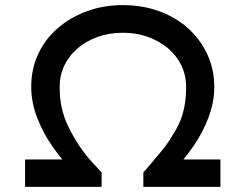

<svg xmlns="http://www.w3.org/2000/svg" viewBox="-20 -730 881 750"><path d="M78 0V-107H287L262 -65Q221 -106 184.5 -158.5Q148 -211 125 -270.5Q102 -330 102 -391Q102 -460 129 -518.5Q156 -577 205 -619.5Q254 -662 319 -686Q384 -710 460 -710Q536 -710 601 -686.5Q666 -663 714 -620Q762 -577 789.5 -518.5Q817 -460 817 -390Q817 -330 794 -270Q771 -210 735 -158Q699 -106 658 -66L639 -107H841V0H540V-56Q566 -87 587.5 -112Q609 -137 625.5 -158.5Q642 -180 653 -200Q671 -227 683 -255.5Q695 -284 701 -317.5Q707 -351 707 -390Q707 -436 688.5 -474.5Q670 -513 636 -541.5Q602 -570 557.5 -586Q513 -602 460 -602Q407 -602 362 -586Q317 -570 283.5 -541.5Q250 -513 231.5 -474.5Q213 -436 213 -390Q213 -346 221 -310Q229 -274 243.5 -242.5Q258 -211 276 -182Q288 -162 300.5 -145Q313 -128 325.5 -113Q338 -98 351.5 -84Q365 -70 377 -56V0Z"/></svg>

Font: Lexend Mega
Style: Regular
Weight: 400
Designer: Bonnie Shaver-Troup, Thomas Jockin
Foundry: Lexend
Version: Version 1.007